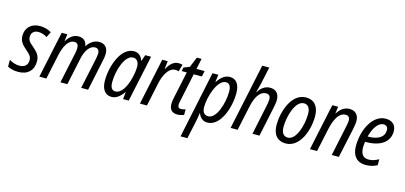

<svg xmlns="http://www.w3.org/2000/svg" viewBox="-85 -1331 4512 2137"><g transform="rotate(15 2171.0 -262.5)"><path d="M117 10C225 10 290 -53 290 -155C290 -224 260 -255 202 -306C153 -345 141 -368 141 -403C141 -448 172 -478 221 -478C260 -478 294 -465 322 -446L354 -510C322 -531 275 -546 220 -546C120 -546 59 -481 59 -394C59 -334 87 -295 140 -251C193 -207 207 -185 207 -147C207 -92 172 -60 110 -60C68 -60 21 -78 -6 -97V-18C20 -2 64 10 117 10Z M359 0H440L498 -274C522 -393 569 -475 636 -475C670 -475 685 -454 685 -417C685 -403 683 -382 678 -358L602 0H682L749 -316C769 -408 816 -475 874 -475C908 -475 925 -454 925 -418C925 -402 921 -379 916 -353L841 0H921L997 -360C1003 -386 1007 -411 1007 -435C1007 -507 969 -546 904 -546C846 -546 800 -511 767 -462H765C755 -517 723 -546 666 -546C607 -546 563 -508 532 -457H528L538 -536H473Z M1192 10C1247 10 1292 -27 1330 -83H1332L1324 0H1389L1503 -536H1436L1411 -464H1408C1392 -515 1358 -546 1305 -546C1155 -546 1075 -314 1075 -149C1075 -46 1119 10 1192 10ZM1218 -60C1178 -60 1158 -90 1158 -153C1158 -286 1219 -476 1314 -476C1356 -476 1382 -442 1382 -388C1382 -348 1376 -304 1361 -248C1337 -151 1287 -60 1218 -60Z M1518 0H1599L1656 -270C1675 -362 1724 -465 1802 -465C1817 -465 1829 -463 1842 -459L1864 -540C1850 -544 1835 -546 1820 -546C1761 -546 1722 -507 1688 -445H1684L1695 -536H1632Z M1950 10C1974 10 2006 3 2026 -6V-70C2009 -64 1990 -60 1974 -60C1947 -60 1937 -75 1937 -100C1937 -115 1942 -136 1946 -155L2012 -470H2106L2120 -536H2026L2052 -658H1998L1949 -539L1882 -513L1873 -470H1932L1866 -159C1860 -132 1857 -107 1857 -88C1857 -23 1890 10 1950 10Z M2049 235H2128L2173 25C2179 -2 2185 -40 2189 -70H2192C2207 -24 2243 10 2296 10C2446 10 2525 -221 2525 -387C2525 -493 2482 -546 2410 -546C2354 -546 2310 -510 2271 -452H2267L2278 -536H2211ZM2288 -60C2241 -60 2218 -92 2218 -149C2218 -273 2287 -478 2382 -478C2423 -478 2443 -447 2443 -384C2443 -253 2383 -60 2288 -60Z M2563 0H2644L2703 -277C2732 -417 2786 -474 2846 -474C2881 -474 2897 -454 2897 -420C2897 -394 2892 -363 2884 -330L2815 0H2895L2966 -334C2973 -368 2980 -406 2980 -433C2980 -507 2939 -546 2874 -546C2814 -546 2769 -509 2738 -458H2735C2745 -492 2754 -528 2762 -561L2805 -760H2724Z M3198 9C3361 9 3438 -204 3438 -368C3438 -480 3383 -545 3289 -545C3117 -545 3048 -310 3048 -166C3048 -54 3104 9 3198 9ZM3205 -60C3155 -60 3129 -97 3129 -164C3129 -283 3181 -476 3283 -476C3334 -476 3356 -432 3356 -373C3356 -233 3297 -60 3205 -60Z M3477 0H3559L3617 -271C3647 -408 3699 -473 3761 -473C3795 -473 3812 -455 3812 -421C3812 -397 3806 -366 3799 -334L3728 0H3810L3883 -338C3889 -370 3896 -407 3896 -436C3896 -510 3852 -547 3787 -547C3728 -547 3682 -509 3650 -457H3648L3658 -537H3591Z M4118 10C4171 10 4212 -1 4252 -23V-91C4209 -68 4177 -57 4137 -57C4073 -57 4043 -96 4043 -173C4043 -194 4045 -217 4049 -238H4059C4234 -238 4327 -316 4327 -431C4327 -505 4282 -546 4206 -546C4063 -546 3962 -368 3962 -165C3962 -55 4020 10 4118 10ZM4065 -302H4061C4087 -408 4141 -479 4197 -479C4234 -479 4250 -458 4250 -426C4250 -347 4184 -302 4065 -302Z"/></g></svg>

Font: Noto Sans Condensed
Style: Italic
Weight: 400
Width: 3
Italic angle: -12°
Designer: Monotype Design Team
Foundry: Monotype Imaging Inc.
Version: Version 2.013